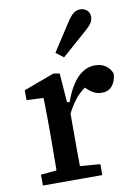

<svg xmlns="http://www.w3.org/2000/svg" viewBox="-86 -828 638 885"><g transform="rotate(-10 232.5 -385.0)"><path d="M42 0V-51L152 -61H196L320 -51V0ZM115 0Q116 -30 116 -67Q116 -104 116.5 -143Q117 -182 117 -215V-268Q117 -294 116.5 -315Q116 -336 116 -356Q116 -376 115 -397L36 -401V-447L179 -500L208 -495L218 -360L225 -359V-215Q225 -182 225 -143Q225 -104 225.5 -67Q226 -30 226 0ZM214 -280 205 -357H230Q246 -403 267.5 -436Q289 -469 315.5 -486.5Q342 -504 374 -504Q405 -504 425.5 -488.5Q446 -473 453 -451Q451 -418 434 -396Q417 -374 384 -374Q363 -374 346.5 -383Q330 -392 316 -406L293 -429L345 -430Q297 -408 265.5 -368.5Q234 -329 214 -280ZM205 -592Q219 -614 232.5 -635Q246 -656 261 -678.5Q276 -701 291 -725Q307 -749 320.5 -759.5Q334 -770 352 -770Q369 -770 382.5 -759Q396 -748 396 -728Q396 -712 387 -698.5Q378 -685 356 -666Q336 -649 316.5 -631.5Q297 -614 278.5 -598Q260 -582 241 -565Z"/></g></svg>

Font: Source Serif 4 Medium
Style: Regular
Weight: 500
Designer: Frank Grießhammer
Foundry: Adobe Systems Incorporated
Version: Version 4.004;hotconv 1.0.116;makeotfexe 2.5.65601